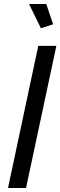

<svg xmlns="http://www.w3.org/2000/svg" viewBox="-20 -938 301 958"><path d="M125 -918H210.9L245.1 -816.9L184.1 -796.9ZM170.9 -709H261.2L109.9 0H20Z"/></svg>

Font: Rawline Medium
Style: Italic
Weight: 500
Italic angle: -12°
Designer: Matt McInerney, Pablo Impallari, Rodrigo Fuenzalida
Foundry: Matt McInerney, Pablo Impallari, Rodrigo Fuenzalida
Version: Version 4.020;PS 004.020;hotconv 1.0.88;makeotf.lib2.5.64775